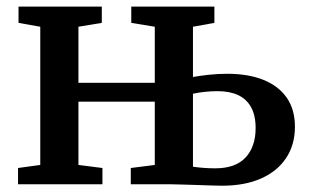

<svg xmlns="http://www.w3.org/2000/svg" viewBox="-20 -572 959 596"><path d="M669.5 4.5Q658 4.5 636.5 3.8Q615 3 590.2 2.2Q565.5 1.5 543.8 0.8Q522 0 509 0H386V-50.5L460.5 -60V-256.5H223.5V-60L298 -50.5V0H36V-50.5L105 -60V-489L37.5 -501V-551.5H296V-501L223.5 -489V-315H460.5V-489L387.5 -501V-551.5H645.5V-501L579 -489V-333Q598 -336.5 627 -339.8Q656 -343 685 -343Q751 -343 798 -324Q845 -305 870.2 -268.5Q895.5 -232 895.5 -178.5Q895.5 -122.5 868 -81.2Q840.5 -40 790 -17.8Q739.5 4.5 669.5 4.5ZM648 -49.5Q711 -49.5 742.2 -83Q773.5 -116.5 773.5 -174.5Q773.5 -213.5 759.5 -239Q745.5 -264.5 719.2 -276.8Q693 -289 655.5 -289Q635.5 -289 614.8 -286.8Q594 -284.5 579 -281V-54.5Q592 -52.5 610.2 -51Q628.5 -49.5 648 -49.5Z"/></svg>

Font: Merriweather 28pt SemiBold
Style: Regular
Weight: 600
Version: Version 2.100